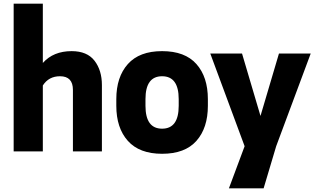

<svg xmlns="http://www.w3.org/2000/svg" viewBox="-20 -820 1705 1040"><path d="M212 -800V-479Q269 -543 368 -543Q452 -543 492 -491Q532 -439 532 -359V0H375V-333Q375 -407 305 -407Q244 -407 212 -357V0H54V-800Z M858 13Q735 13 672.5 -57Q610 -127 610 -247V-283Q610 -403 672.5 -473Q735 -543 858 -543Q982 -543 1044 -473Q1106 -403 1106 -283V-247Q1106 -127 1044 -57Q982 13 858 13ZM948 -247V-283Q948 -407 858 -407Q768 -407 768 -283V-247Q768 -123 858 -123Q948 -123 948 -247Z M1391 -192 1491 -530H1663L1476 -28L1408 200H1220L1305 -28L1119 -530H1291Z"/></svg>

Font: Cooper Hewitt
Style: Bold
Weight: 711
Designer: Village Type and Design LLC
Foundry: Cooper Hewitt Smithsonian Design Museum
Version: 1.000